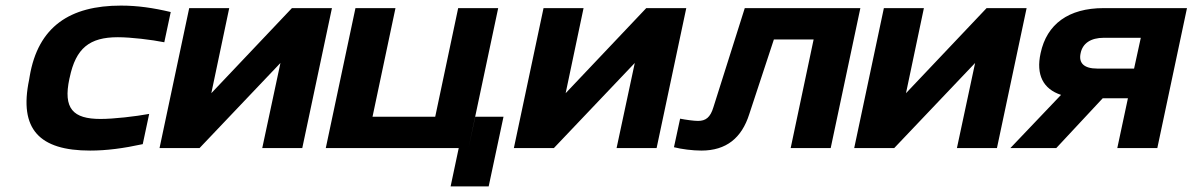

<svg xmlns="http://www.w3.org/2000/svg" viewBox="-20 -529 4261 686"><path d="M86 -256 84 -244C47 -67 121 9 302 9C361 9 421 1 490 -14L513 -122C464 -113 387 -104 339 -104C241 -104 205 -141 228 -248L229 -252C251 -357 300 -396 401 -396C448 -396 522 -387 567 -378L590 -486C527 -501 471 -509 412 -509C230 -509 116 -434 86 -256Z M550 0H693L982 -304L917 0H1060L1166 -500H1023L735 -196L799 -500H656Z M1250 -500 1144 0H1619L1590 137H1726L1779 -112H1678L1654 0L1760 -500H1617L1535 -112H1311L1393 -500Z M1816 0H1959L2248 -304L2183 0H2326L2432 -500H2289L2001 -196L2065 -500H1922Z M2657 -121 2745 -388H2887L2805 0H2948L3054 -500H2641L2529 -146C2518 -109 2501 -97 2474 -97C2459 -97 2430 -101 2410 -105L2388 -3C2415 4 2455 9 2486 9C2575 9 2630 -36 2657 -121Z M3032 0H3175L3464 -304L3399 0H3542L3648 -500H3505L3217 -196L3281 -500H3138Z M4221 -500H3923C3798 -500 3720 -443 3698 -339C3681 -262 3707 -211 3771 -190L3590 0H3754L3920 -178H4010L3972 0H4115ZM3841 -339C3848 -374 3877 -394 3924 -394H4056L4032 -284H3900C3854 -284 3833 -303 3841 -339Z"/></svg>

Font: LT Wave Bold
Style: Italic
Weight: 700
Designer: Daniel Lyons
Version: Version 2.5 (Glyphs App)